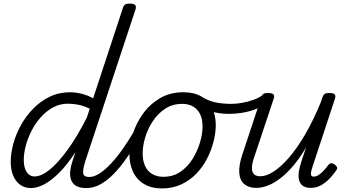

<svg xmlns="http://www.w3.org/2000/svg" viewBox="-20 -1035 1949 1074"><path d="M153 17Q119 17 93.5 -1Q68 -19 54 -52Q40 -85 40 -130Q40 -176 54 -229Q68 -282 96 -333Q124 -384 164.5 -426Q205 -468 257 -493.5Q309 -519 373 -519Q403 -519 437 -510.5Q471 -502 501 -485L667 -989Q672 -1005 680.5 -1010Q689 -1015 705 -1015Q730 -1015 736.5 -1006.5Q743 -998 738 -982L457 -133Q442 -84 445.5 -64.5Q449 -45 480 -45Q488 -45 492 -35.5Q496 -26 494.5 -14Q493 -2 486 7.5Q479 17 465 17Q425 17 404.5 4Q384 -9 377 -31Q370 -53 373 -79.5Q376 -106 385 -132L402 -184Q357 -115 313.5 -71Q270 -27 229.5 -5Q189 17 153 17ZM173 -48Q211 -48 257.5 -85.5Q304 -123 358 -197Q412 -271 466 -378L482 -427Q446 -444 416.5 -449.5Q387 -455 361 -455Q315 -455 276.5 -434Q238 -413 207.5 -378.5Q177 -344 156 -302.5Q135 -261 124 -219Q113 -177 113 -141Q113 -113 120 -92Q127 -71 141 -59.5Q155 -48 173 -48Z M464 17Q452 17 446 7.5Q440 -2 441.5 -14Q443 -26 452.5 -35.5Q462 -45 480 -45Q506 -45 536.5 -64.5Q567 -84 600 -119Q633 -154 667 -202.5Q701 -251 735 -309Q742 -320 753 -318.5Q764 -317 771.5 -308Q779 -299 773 -288Q733 -216 694 -159Q655 -102 617 -63Q579 -24 541 -3.5Q503 17 464 17Z M886 19Q827 19 786 -5.5Q745 -30 724.5 -73.5Q704 -117 704 -172Q704 -226 723 -286Q742 -346 780 -399Q818 -452 874.5 -485.5Q931 -519 1006 -519Q1065 -519 1105.5 -496Q1146 -473 1166.5 -431.5Q1187 -390 1187 -335Q1187 -295 1175.5 -247Q1164 -199 1140.5 -152Q1117 -105 1081 -66.5Q1045 -28 996 -4.5Q947 19 886 19ZM894 -46Q948 -46 989 -74Q1030 -102 1057 -145.5Q1084 -189 1098.5 -237.5Q1113 -286 1113 -327Q1113 -368 1099.5 -396Q1086 -424 1060.5 -439Q1035 -454 999 -454Q945 -454 903.5 -426.5Q862 -399 834 -356Q806 -313 792 -265.5Q778 -218 778 -177Q778 -136 791.5 -106.5Q805 -77 831.5 -61.5Q858 -46 894 -46Z M1262 -398Q1217 -398 1174 -408Q1131 -418 1082 -449Q1074 -455 1073.5 -464Q1073 -473 1078 -482Q1083 -491 1091 -495Q1099 -499 1108 -494Q1145 -471 1184.5 -462.5Q1224 -454 1274 -454Q1303 -454 1336 -460Q1369 -466 1400.5 -477.5Q1432 -489 1454 -507Q1464 -515 1472 -511.5Q1480 -508 1485 -498.5Q1490 -489 1488.5 -478.5Q1487 -468 1477 -461Q1445 -437 1406.5 -423Q1368 -409 1330.5 -403.5Q1293 -398 1262 -398Z M1414 16Q1372 16 1347 -4.5Q1322 -25 1318.5 -67Q1315 -109 1336 -172L1441 -489Q1446 -505 1454 -510Q1462 -515 1478 -515Q1502 -515 1509.5 -507Q1517 -499 1511 -483L1403 -159Q1391 -126 1389.5 -101Q1388 -76 1399 -62.5Q1410 -49 1437 -49Q1470 -49 1511 -75.5Q1552 -102 1597 -154Q1642 -206 1687 -283Q1732 -360 1774 -462L1783 -489Q1789 -505 1796.5 -510Q1804 -515 1821 -515Q1844 -515 1851.5 -507.5Q1859 -500 1854 -484L1728 -102Q1721 -81 1719.5 -69Q1718 -57 1722.5 -52Q1727 -47 1734 -47Q1748 -47 1762 -56Q1776 -65 1789.5 -79.5Q1803 -94 1816 -111Q1824 -122 1833 -122Q1842 -122 1852 -115Q1863 -106 1865.5 -99Q1868 -92 1862 -84Q1851 -67 1830.5 -43.5Q1810 -20 1781.5 -2Q1753 16 1719 16Q1687 16 1671.5 2.5Q1656 -11 1652 -32Q1648 -53 1652.5 -79Q1657 -105 1666 -132L1692 -211Q1658 -152 1622 -109.5Q1586 -67 1550 -39Q1514 -11 1479.5 2.5Q1445 16 1414 16Z"/></svg>

Font: Playwrite US Trad Light
Style: Regular
Weight: 300
Designer: Veronika Burian, José Scaglione
Foundry: TypeTogether
Version: Version 1.003